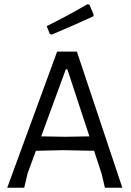

<svg xmlns="http://www.w3.org/2000/svg" viewBox="-20 -884 618 904"><path d="M556 0H474L459 -64L423 -174L279 -177L149 -174L110 -68L94 0H14L249 -641H342ZM401 -242 297 -558H290L174 -242L286 -240ZM401 -862 421 -815 419 -807Q324 -763 223 -721L214 -725L200 -761Q305 -813 391 -864Z"/></svg>

Font: Alegreya Sans
Style: Regular
Weight: 400
Designer: Juan Pablo del Peral
Foundry: Huerta Tipografica
Version: Version 2.008; ttfautohint (v1.6)